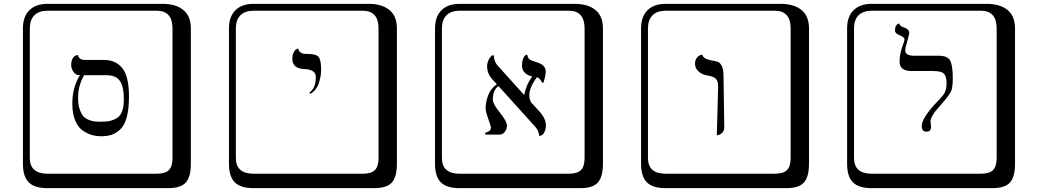

<svg xmlns="http://www.w3.org/2000/svg" viewBox="-20 -774 5438 1006"><path d="M538.1 -379.9H420.9Q388.7 -324.7 389.2 -261.2Q389.2 -226.1 397.5 -201.4Q405.8 -176.8 417.5 -164.3Q429.2 -151.9 447.5 -145Q465.8 -138.2 479 -137.2Q492.2 -136.2 511.2 -136.2Q568.4 -136.2 598.6 -159.7Q628.9 -183.1 628.9 -254.9Q628.9 -317.9 608.9 -348.9Q588.9 -379.9 538.1 -379.9ZM508.8 -60.1Q485.8 -60.1 463.9 -65.9Q441.9 -71.8 416.5 -87.9Q391.1 -104 375 -140.4Q358.9 -176.8 358.9 -230Q358.9 -317.9 398.9 -379.9Q376 -379.9 364.5 -397.9Q353 -416 353 -433.1Q353 -456.1 361.6 -469Q370.1 -481.9 378.9 -483.9L388.2 -485.8Q394 -460 423.8 -460H523.9Q586.9 -460 621.3 -416.5Q655.8 -373 655.8 -268.1Q655.8 -202.1 643.8 -158.7Q631.8 -115.2 608.9 -94.7Q585.9 -74.2 562.7 -67.1Q539.6 -60.1 508.8 -60.1ZM229 -717.8Q184.1 -717.8 160.2 -693.8Q136.2 -669.9 136.2 -625V53.2Q136.2 136.2 229 136.2H800.8Q845.7 136.2 864.7 117.2Q883.8 98.1 883.8 53.2V-625Q883.8 -717.8 800.8 -717.8ZM980 84Q980 152.8 953.4 182.4Q926.8 211.9 860.8 211.9H229Q161.1 211.9 130.6 181.4Q100.1 150.9 100.1 84V-625Q100.1 -687 134 -720.5Q168 -753.9 229 -753.9H831.1Q900.9 -753.9 940.4 -721.9Q980 -689.9 980 -625Z M1605.5 -282.2 1600.6 -288.1Q1634.8 -312 1634.8 -371.1Q1634.8 -409.2 1575.7 -412.1Q1511.7 -414.1 1511.7 -465.8Q1511.7 -487.8 1519.8 -501.5Q1527.8 -515.1 1535.6 -517.6L1543.5 -520Q1544.4 -506.8 1554 -500Q1563.5 -493.2 1572 -492.2Q1580.6 -491.2 1596.7 -491.2Q1636.7 -491.2 1649.7 -475.1Q1662.6 -459 1662.6 -408.2Q1662.6 -374 1650.1 -337.2Q1637.7 -300.3 1605.5 -282.2ZM1308.6 -717.8Q1263.7 -717.8 1239.7 -693.8Q1215.8 -669.9 1215.8 -625V53.2Q1215.8 136.2 1308.6 136.2H1880.4Q1925.3 136.2 1944.3 117.2Q1963.4 98.1 1963.4 53.2V-625Q1963.4 -717.8 1880.4 -717.8ZM2059.6 84Q2059.6 152.8 2033 182.4Q2006.3 211.9 1940.4 211.9H1308.6Q1240.7 211.9 1210.2 181.4Q1179.7 150.9 1179.7 84V-625Q1179.7 -687 1213.6 -720.5Q1247.6 -753.9 1308.6 -753.9H1910.6Q1980.5 -753.9 2020 -721.9Q2059.6 -689.9 2059.6 -625Z M2839.4 -399.9Q2839.4 -388.7 2836.2 -373.8Q2833 -358.9 2830.1 -348.9Q2827.1 -338.9 2825.2 -338.9Q2822.3 -338.9 2812.7 -353.5Q2803.2 -368.2 2793 -369.1Q2752.9 -314.9 2753.4 -273.9Q2753.4 -254.4 2763.7 -236.3L2811 -185.1Q2839.8 -150.9 2840.3 -118.2Q2840.3 -97.2 2831.3 -79.6Q2822.3 -62 2805.2 -62Q2802.2 -90.8 2785.2 -108.9L2591.8 -323.2Q2562.5 -303.2 2562 -252Q2562 -230 2599.1 -184.1Q2636.2 -138.2 2636.2 -115.2Q2636.2 -97.2 2624.8 -83Q2613.3 -68.8 2599.1 -68.8H2522.9Q2522.9 -69.8 2522.5 -70.8Q2522 -71.8 2522 -73.2Q2522 -78.1 2527.3 -80.1Q2537.1 -82 2544.7 -88.6Q2552.2 -95.2 2552.2 -104Q2552.2 -113.8 2538.3 -151.4Q2524.4 -189 2524.4 -207Q2524.4 -240.7 2538.6 -276.6Q2552.7 -312.5 2583.5 -332.5L2560.1 -357.9Q2532.2 -388.7 2532.2 -424.8Q2532.2 -458 2557.1 -483.9H2567.4Q2568.4 -453.1 2585.9 -432.1L2725.1 -277.8L2726.6 -276.9Q2737.8 -333 2769 -373Q2714.8 -386.7 2715.3 -430.2Q2715.3 -453.1 2721.2 -467.5Q2727.1 -481.9 2733.9 -484.9L2740.2 -487.8Q2745.1 -483.9 2745.6 -477.1Q2746.1 -470.2 2754.6 -463.1Q2763.2 -456.1 2791 -448.2Q2839.4 -434.1 2839.4 -399.9ZM2388.2 -717.8Q2343.3 -717.8 2319.3 -693.8Q2295.4 -669.9 2295.4 -625V53.2Q2295.4 136.2 2388.2 136.2H2960Q3004.9 136.2 3023.9 117.2Q3043 98.1 3043 53.2V-625Q3043 -717.8 2960 -717.8ZM3139.2 84Q3139.2 152.8 3112.5 182.4Q3085.9 211.9 3020 211.9H2388.2Q2320.3 211.9 2289.8 181.4Q2259.3 150.9 2259.3 84V-625Q2259.3 -687 2293.2 -720.5Q2327.1 -753.9 2388.2 -753.9H2990.2Q3060.1 -753.9 3099.6 -721.9Q3139.2 -689.9 3139.2 -625Z M3735.8 -64.9 3742.7 -320.8Q3742.7 -350.6 3729.7 -362.3Q3716.8 -374 3684.6 -378.9Q3656.7 -383.8 3639.2 -400.4Q3621.6 -417 3621.6 -439.9Q3621.6 -459 3631.1 -470.9Q3640.6 -482.9 3650.4 -485.4L3659.7 -487.8Q3663.6 -465.8 3705.6 -458Q3730.5 -454.1 3742.2 -449.5Q3753.9 -444.8 3762.5 -427Q3771 -409.2 3771 -374L3774.9 -106.9Q3774.9 -89.8 3764.9 -79.3Q3754.9 -68.8 3745.1 -66.9ZM3467.8 -717.8Q3422.9 -717.8 3398.9 -693.8Q3375 -669.9 3375 -625V53.2Q3375 136.2 3467.8 136.2H4039.6Q4084.5 136.2 4103.5 117.2Q4122.6 98.1 4122.6 53.2V-625Q4122.6 -717.8 4039.6 -717.8ZM4218.8 84Q4218.8 152.8 4192.1 182.4Q4165.5 211.9 4099.6 211.9H3467.8Q3399.9 211.9 3369.4 181.4Q3338.9 150.9 3338.9 84V-625Q3338.9 -687 3372.8 -720.5Q3406.7 -753.9 3467.8 -753.9H4069.8Q4139.6 -753.9 4179.2 -721.9Q4218.8 -689.9 4218.8 -625Z M4723.1 -509.8Q4723.1 -481.9 4771.5 -481.9H4899.4Q4945.3 -481.9 4958.7 -456.1Q4972.2 -430.2 4972.2 -362.8Q4972.2 -314.9 4962.6 -294.4Q4953.1 -273.9 4912.6 -228Q4890.6 -203.1 4882.1 -192.6Q4873.5 -182.1 4864.5 -166Q4855.5 -149.9 4855.5 -138.2Q4855.5 -132.3 4856.9 -123Q4858.4 -113.8 4858.4 -110.8Q4858.4 -84 4834.5 -84Q4809.6 -84 4809.6 -113.8Q4809.6 -156.7 4892.6 -243.2Q4921.4 -272 4930.4 -289.6Q4939.5 -307.1 4939.5 -340.8Q4939.5 -373 4926 -387.5Q4912.6 -401.9 4870.1 -401.9H4755.4Q4693.4 -401.9 4693.4 -451.2Q4693.4 -492.2 4711.4 -540Q4719.2 -559.1 4719.2 -566.9Q4719.2 -579.1 4695.3 -588.9Q4669.4 -597.7 4669.4 -615.2Q4669.4 -630.4 4674.8 -639.2Q4680.2 -647.9 4686.5 -649.4L4692.4 -650.9Q4693.4 -637.7 4714.4 -630.9Q4744.1 -622.1 4744.1 -600.1Q4744.1 -598.1 4737.8 -573Q4731.4 -547.9 4729.5 -543Q4723.1 -522.9 4723.1 -509.8ZM4547.4 -717.8Q4502.4 -717.8 4478.5 -693.8Q4454.6 -669.9 4454.6 -625V53.2Q4454.6 136.2 4547.4 136.2H5119.1Q5164.1 136.2 5183.1 117.2Q5202.1 98.1 5202.1 53.2V-625Q5202.1 -717.8 5119.1 -717.8ZM5298.3 84Q5298.3 152.8 5271.7 182.4Q5245.1 211.9 5179.2 211.9H4547.4Q4479.5 211.9 4449 181.4Q4418.5 150.9 4418.5 84V-625Q4418.5 -687 4452.4 -720.5Q4486.3 -753.9 4547.4 -753.9H5149.4Q5219.2 -753.9 5258.8 -721.9Q5298.3 -689.9 5298.3 -625Z"/></svg>

Font: Linux Biolinum Keyboard
Style: Regular
Weight: 700
Designer: Philipp H. Poll
Foundry: Philipp H. Poll
Version: Version 0.6.1 ; ttfautohint (v0.9)